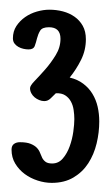

<svg xmlns="http://www.w3.org/2000/svg" viewBox="-20 -665 234 406"><path d="M189.9 -408.2Q189.9 -384.8 184.3 -361.6Q178.7 -338.4 166.7 -319.8Q154.8 -301.3 135.5 -289.8Q116.2 -278.3 89.4 -278.3Q74.7 -278.3 59.6 -283.2Q44.4 -288.1 32.2 -297.1Q20 -306.2 12.2 -319.1Q4.4 -332 4.4 -348.6Q4.4 -356.9 9.5 -360.6Q14.6 -364.3 22 -364.3Q36.6 -364.3 44.9 -360.8Q53.2 -357.4 57.9 -352.5Q62.5 -347.7 64.7 -341.8Q66.9 -335.9 69.3 -331.1Q71.8 -326.2 76.4 -322.8Q81.1 -319.3 90.3 -319.3Q104 -319.3 113 -330.1Q122.1 -340.8 127.4 -355.7Q132.8 -370.6 135 -386.5Q137.2 -402.3 137.2 -413.1Q137.2 -422.4 135.7 -432.4Q134.3 -442.4 129.9 -450.4Q125.5 -458.5 117.9 -463.4Q110.4 -468.3 98.1 -467.8Q92.8 -462.4 86.9 -456.8Q81.1 -451.2 73.7 -451.2Q68.4 -451.2 63 -453.4Q57.6 -455.6 53.2 -459.2Q48.8 -462.9 46.1 -468Q43.5 -473.1 43.5 -478.5Q43.5 -483.9 53.5 -494.1Q63.5 -504.4 75.7 -518.3Q87.9 -532.2 97.9 -548.6Q107.9 -564.9 107.9 -583Q107.9 -607.4 83.5 -607.4Q69.3 -607.4 64.9 -600.1Q60.5 -592.8 58.3 -584Q56.2 -575.2 53.5 -567.9Q50.8 -560.5 40.5 -560.5Q35.2 -560.5 29.5 -561.8Q23.9 -563 18.8 -565.9Q13.7 -568.8 10.5 -573.2Q7.3 -577.6 7.3 -584Q7.3 -598.6 14.6 -609.9Q22 -621.1 33.2 -628.9Q44.4 -636.7 58.1 -640.6Q71.8 -644.5 84.5 -644.5Q99.1 -644.5 113 -640.9Q127 -637.2 137.7 -629.6Q148.4 -622.1 155 -610.4Q161.6 -598.6 161.6 -582Q161.6 -559.1 151.6 -538.8Q141.6 -518.6 127.4 -501Q144 -497.1 156 -488Q168 -479 175.5 -466.6Q183.1 -454.1 186.5 -439.2Q189.9 -424.3 189.9 -408.2Z"/></svg>

Font: Just Another Hand
Style: Regular
Weight: 400
Designer: Astigmatic (AOETI)
Foundry: Astigmatic (AOETI)
Version: Version 1.001